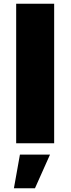

<svg xmlns="http://www.w3.org/2000/svg" viewBox="-20 -762 375 1021"><path d="M66 -742H268V0H66ZM86 60H246L166 239H54Z"/></svg>

Font: #9Slide03 Montserrat ExtraBold
Style: Regular
Weight: 800
Designer: Julieta Ulanovsky
Foundry: Julieta Ulanovsky
Version: Version 6.001